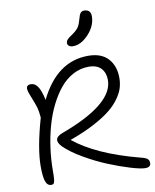

<svg xmlns="http://www.w3.org/2000/svg" viewBox="-104 -1059 927 1150"><g transform="rotate(-10 359.5 -484.0)"><path d="M387.2 -782.2Q371.1 -782.2 362.1 -788.8Q353 -795.4 353 -807.1Q353 -810.5 354 -814Q355 -817.4 356 -819.8Q356.9 -822.3 359.9 -825.4Q362.8 -828.6 364.5 -830.6Q366.2 -832.5 370.8 -836.2Q375.5 -839.8 378.2 -841.8Q380.9 -843.8 387.2 -848.1Q393.6 -852.5 397 -855Q422.9 -873.5 433.1 -889.6Q443.4 -905.8 451.2 -936Q457.5 -961.9 465.8 -971.4Q474.1 -981 486.8 -981Q527.8 -981 527.8 -939.9Q527.8 -881.8 481.7 -832Q435.5 -782.2 387.2 -782.2ZM113.8 13.2Q89.4 13.2 79.6 -16.1Q69.8 -45.4 69.8 -106Q69.8 -215.8 121.1 -395Q117.7 -434.6 111.1 -457.3Q104.5 -480 80.1 -541Q66.9 -573.2 71 -587.6Q75.2 -602.1 97.2 -602.1Q121.1 -602.1 138.4 -577.4Q155.8 -552.7 168 -494.1Q273.4 -710 463.9 -710Q544.4 -710 585.2 -665Q626 -620.1 626 -547.9Q626 -516.1 617.4 -487.3Q608.9 -458.5 585.2 -424.8Q561.5 -391.1 523.2 -360.1Q484.9 -329.1 421.6 -295.7Q358.4 -262.2 273.9 -231.9Q409.7 -122.1 667 -55.2Q697.3 -48.3 708.3 -39.1Q719.2 -29.8 719.2 -14.2Q719.2 12.2 686 12.2Q658.7 12.2 597.7 -6.1Q536.6 -24.4 466.6 -53Q396.5 -81.5 325.7 -122.8Q254.9 -164.1 214.8 -204.1Q166 -255.9 231.9 -280.8Q556.2 -399.9 556.2 -546.9Q556.2 -590.3 531.5 -617.7Q506.8 -645 455.1 -645Q405.8 -645 361.1 -621.3Q316.4 -597.7 282.2 -556.4Q248 -515.1 220.2 -459.5Q192.4 -403.8 174.3 -339.6Q156.2 -275.4 146.7 -206.1Q137.2 -136.7 137.2 -67.9Q137.2 -30.8 135 -13.9Q132.8 2.9 128.4 8.1Q124 13.2 113.8 13.2Z"/></g></svg>

Font: Shantell Sans Irregular
Style: Regular
Weight: 300
Designer: Stephen Nixon, Anya Danilova, Shantell Martin
Foundry: Arrow Type
Version: Version 1.006;[9816181b4]